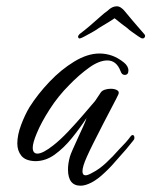

<svg xmlns="http://www.w3.org/2000/svg" viewBox="-20 -586 481 610"><path d="M236 4Q196 4 196 -48Q196 -66 202 -88Q204 -95 211 -111Q218 -127 227 -146.5Q236 -166 244 -183.5Q252 -201 255 -211Q234 -179 208.5 -147.5Q183 -116 154 -95Q125 -74 92 -74Q61 -75 48 -91Q35 -107 35 -130Q35 -157 47 -189Q59 -221 74 -246Q100 -287 137 -326Q174 -365 216 -390.5Q258 -416 296 -416Q316 -416 335 -409.5Q354 -403 373 -388Q388 -376 388 -362Q388 -348 376 -348Q367 -348 363 -360Q350 -394 321 -394Q295 -394 263 -371Q231 -348 200 -316Q165 -281 138 -239Q111 -197 97 -163Q84 -132 84 -117Q84 -98 99 -98Q116 -98 149 -124Q171 -141 197 -168.5Q223 -196 246 -223Q269 -250 282 -265Q293 -282 300 -292Q304 -298 313 -301Q322 -304 332 -304Q344 -304 352 -299.5Q360 -295 356 -286Q352 -277 338.5 -251.5Q325 -226 308.5 -194Q292 -162 277.5 -133Q263 -104 256 -88Q242 -57 242 -42Q242 -29 252 -29Q259 -29 273 -37Q295 -48 317 -68.5Q339 -89 359 -112Q370 -123 379 -133Q388 -143 396 -154Q399 -157 401 -157Q407 -157 407 -148Q407 -143 403 -139Q392 -125 381 -112Q370 -99 358 -86Q347 -73 335.5 -60.5Q324 -48 312 -37Q290 -16 270.5 -6Q251 4 236 4ZM234 -464Q232 -463 230 -465Q228 -467 228 -469Q228 -473 233 -478Q248 -489 265.5 -504Q283 -519 298 -532.5Q313 -546 322 -552Q336 -566 351 -566Q358 -566 364.5 -561.5Q371 -557 375 -552Q383 -542 403 -518.5Q423 -495 438 -478Q441 -475 441 -472Q441 -468 438 -465.5Q435 -463 432 -464Q429 -464 419.5 -470.5Q410 -477 399.5 -484.5Q389 -492 384 -497Q377 -502 366 -510.5Q355 -519 344 -528Q331 -519 316.5 -510.5Q302 -502 294 -497Q288 -492 274.5 -484.5Q261 -477 249 -470.5Q237 -464 234 -464Z"/></svg>

Font: Birthstone Bounce
Style: Regular
Weight: 400
Designer: Robert E. Leuschke
Foundry: Rob Leuschke
Version: Version 1.010; ttfautohint (v1.8.3)